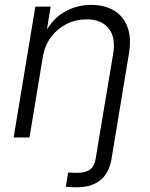

<svg xmlns="http://www.w3.org/2000/svg" viewBox="-20 -570 623 796"><path d="M252.9 204.1 262.7 145Q271 146 281.5 146.2Q292 146.5 297.9 146.5Q335 146.5 353 133.1Q371.1 119.6 376.5 88.9L391.1 0H457L441.9 91.3Q431.6 149.4 394.8 178Q357.9 206.5 298.3 206.5Q285.2 206.5 272.9 205.8Q260.7 205.1 252.9 204.1ZM157.7 -335 102.1 0H36.6L126.5 -542.5H189.9L169.4 -416L158.2 -418Q191.9 -487.8 244.1 -518.8Q296.4 -549.8 357.4 -549.8Q413.6 -549.8 452.6 -526.4Q491.7 -502.9 508.5 -458Q525.4 -413.1 514.6 -348.1L457 0H391.1L449.2 -347.2Q460.4 -415 430.4 -452.4Q400.4 -489.7 338.9 -489.7Q294.9 -489.7 256.8 -470.9Q218.8 -452.1 192.4 -417.5Q166 -382.8 157.7 -335Z"/></svg>

Font: Inter 16pt Light
Style: Italic
Weight: 300
Italic angle: -9.3988°
Version: Version 4.001;git-66647c0bb